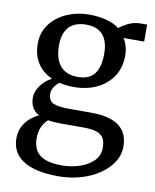

<svg xmlns="http://www.w3.org/2000/svg" viewBox="-92 -639 787 978"><g transform="rotate(10 302.0 -150.0)"><path d="M276 269.5Q212.5 269.5 166.8 258.5Q121 247.5 91.5 227.5Q62 207.5 47.8 179.2Q33.5 151 33.5 115.5Q33.5 83.5 46.2 57Q59 30.5 80.5 11.2Q102 -8 127 -19Q104 -31.5 92 -52.5Q80 -73.5 80 -103Q80 -125 91 -146.2Q102 -167.5 120 -185.5Q138 -203.5 160 -214Q110 -236.5 83.5 -278Q57 -319.5 57 -377.5Q57 -437.5 90.2 -480.5Q123.5 -523.5 176.5 -546.2Q229.5 -569 288.5 -569Q338.5 -569 378.8 -558.5Q419 -548 447 -526.5Q458 -538 489 -554Q520 -570 558.5 -570H589V-482H482.5Q490 -471 495.2 -457Q500.5 -443 503.5 -427.2Q506.5 -411.5 506.5 -394.5Q506.5 -333 476.8 -287.5Q447 -242 395 -217Q343 -192 276.5 -192Q256 -192 236.8 -194.2Q217.5 -196.5 200 -200.5Q184.5 -188 174.2 -172Q164 -156 164 -138.5Q164 -102 189 -90.2Q214 -78.5 274 -78.5H388Q453.5 -78.5 495.5 -61.8Q537.5 -45 557.8 -13.5Q578 18 578 62Q578 106.5 554 144Q530 181.5 488.2 209.8Q446.5 238 392 253.8Q337.5 269.5 276 269.5ZM285 212Q332.5 212 376.2 197.5Q420 183 447.8 155.5Q475.5 128 475.5 88Q475.5 60.5 466.5 41.2Q457.5 22 432.5 12.2Q407.5 2.5 359.5 2.5H239.5Q222.5 2.5 206.5 1.2Q190.5 0 177 -2.5Q157 15 146 40Q135 65 135 97.5Q135 133 149.2 158.8Q163.5 184.5 196.5 198.2Q229.5 212 285 212ZM286.5 -246Q346 -246 372.8 -281.5Q399.5 -317 399.5 -384Q399.5 -429 386.2 -458.2Q373 -487.5 347 -501.8Q321 -516 283 -516Q249 -516 222.2 -503.2Q195.5 -490.5 180.2 -462Q165 -433.5 165 -386.5Q165 -345.5 177.2 -313.8Q189.5 -282 216.5 -264Q243.5 -246 286.5 -246Z"/></g></svg>

Font: Merriweather 20pt
Style: Regular
Weight: 400
Version: Version 2.100